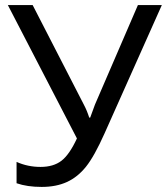

<svg xmlns="http://www.w3.org/2000/svg" viewBox="-20 -734 664 764"><path d="M45.9 -4.9V-89.8Q90.3 -69.8 141.4 -69.8Q192.4 -69.8 224.4 -94.2Q256.3 -118.7 286.1 -183.1L11.2 -713.9H109.9L314 -316.9Q326.2 -293.9 335 -266.1H338.9L357.9 -317.9L528.8 -713.9H624L396 -203.1Q355.5 -112.3 322.3 -70.8Q289.1 -29.3 246.3 -9.8Q203.6 9.8 145.8 9.8Q87.9 9.8 45.9 -4.9Z"/></svg>

Font: NotoSans
Style: Regular
Weight: 400
Designer: Monotype Design team
Foundry: Monotype Imaging Inc.
Version: Version 1.04